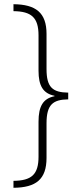

<svg xmlns="http://www.w3.org/2000/svg" viewBox="-20 -734 388 912"><path d="M44 125V158C151 157 201 118 201 16V-148C201 -237 231 -261 304 -262V-294C230 -295 201 -319 201 -406V-573C201 -674 150 -713 44 -714V-681C129 -680 163 -651 163 -566V-398C163 -326 185 -290 239 -279V-277C185 -266 163 -230 163 -156V10C163 95 130 124 44 125Z"/></svg>

Font: Noto Sans Myanmar UI Condensed ExtraLight
Style: Regular
Weight: 200
Width: 3
Designer: Monotype Design Team
Foundry: Monotype Imaging Inc.
Version: Version 2.103